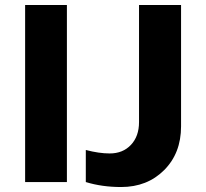

<svg xmlns="http://www.w3.org/2000/svg" viewBox="-20 -732 828 772"><path d="M249 -712V0H81V-712ZM539 -241V-712H708V-224Q708 -116 640 -48Q572 20 467 20Q390 20 325 0V-129Q378 -115 421 -115Q474 -115 506.5 -149.5Q539 -184 539 -241Z"/></svg>

Font: Metropolitano
Style: Bold
Weight: 700
Designer: Fonts by Alex Slobzheninov & Chris M. Simpson / Changes by Cristiano Sobral
Foundry: Fonts by Alex Slobzheninov & Chris M. Simpson / Changes by Cristiano Sobral
Version: Version 1.00;August 30, 2020;FontCreator 13.0.0.2681 64-bit